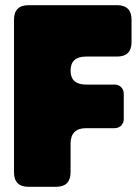

<svg xmlns="http://www.w3.org/2000/svg" viewBox="-20 -720 541 740"><path d="M34 -644Q34 -700 90 -700H431Q487 -700 487 -644V-558Q487 -502 431 -502H312Q252 -502 252 -448Q252 -394 312 -394H421Q437 -394 447 -384Q457 -374 457 -358V-262Q457 -246 447 -236Q437 -226 421 -226H312Q252 -226 252 -166V-56Q252 0 196 0H90Q34 0 34 -56Z"/></svg>

Font: LT Crewmate
Style: Regular
Weight: 400
Designer: Daniel Lyons
Foundry: LyonsType
Version: Version 1.001;FEAKit 1.0